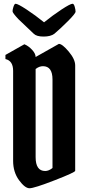

<svg xmlns="http://www.w3.org/2000/svg" viewBox="-20 -1004 471 1024"><path d="M381 -655V-93Q381 -85 271.5 -42.5Q162 0 137.5 0Q113 0 81.5 -43Q50 -86 50 -146V-626Q50 -680 9 -689V-711L110 -768Q132 -759 151 -738.5Q170 -718 170 -700L294 -770Q312 -770 346.5 -729Q381 -688 381 -655ZM221 -92Q240 -92 260 -108V-580Q260 -651 209 -651Q189 -651 170 -636V-166Q170 -92 221 -92ZM270 -824Q250 -809 212.5 -809Q175 -809 160 -824Q148 -836 120 -862Q92 -888 78 -902Q47 -935 47 -943.5Q47 -952 50 -962Q56 -984 63 -984Q75 -984 121.5 -953.5Q168 -923 215 -885Q262 -923 308.5 -953.5Q355 -984 367 -984Q374 -984 378.5 -968Q383 -952 383 -942Q383 -932 342 -891Q301 -850 270 -824Z"/></svg>

Font: Pirata One
Style: Regular
Weight: 400
Designer: Rodrigo Fuenzalida, Nicolas Massi
Foundry: Rodrigo Fuenzalida, Nicolas Massi
Version: Version 1.001